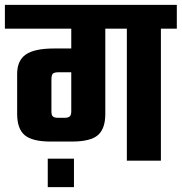

<svg xmlns="http://www.w3.org/2000/svg" viewBox="-40 -656 742 784"><path d="M682 -636V-539H617V0H478V-539H390V-191Q390 -130 359.5 -104Q329 -78 254 -78H167Q92 -78 61 -104Q30 -130 30 -191V-354Q30 -409 65.5 -433.5Q101 -458 180 -458H251V-539H-20V-636ZM197 -175H224Q238 -175 244.5 -180.5Q251 -186 251 -201V-361H201Q182 -361 176 -355.5Q170 -350 170 -330V-201Q170 -186 176 -180.5Q182 -175 197 -175ZM155 108V-8H262V108Z"/></svg>

Font: Teko Semibold
Style: Regular
Weight: 600
Designer: Manushi Parikh, Jonny Pinhorn
Foundry: Indian Type Foundry
Version: Version 1.105;PS 1.0;hotconv 1.0.78;makeotf.lib2.5.61930; tt